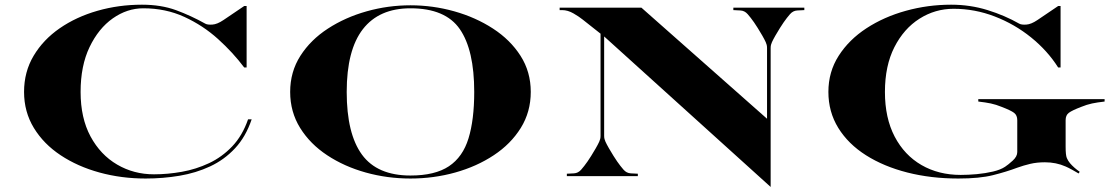

<svg xmlns="http://www.w3.org/2000/svg" viewBox="-20 -732 4621 798"><path d="M995 -707H1005V-451.5H995Q948.5 -513.5 886.2 -569.8Q824 -626 746.2 -661.8Q668.5 -697.5 575.5 -697.5Q508.5 -697.5 449 -655.8Q389.5 -614 352.2 -536.2Q315 -458.5 315 -350Q315 -241.5 356.2 -165Q397.5 -88.5 466.8 -48Q536 -7.5 620 -7.5Q677 -7.5 736 -18Q795 -28.5 848.8 -53.8Q902.5 -79 945 -123.5Q987.5 -168 1011 -236H1026Q1001.5 -163.5 957 -115.8Q912.5 -68 853.5 -40.5Q794.5 -13 726 -1.5Q657.5 10 585 10Q484.5 10 393.5 -15Q302.5 -40 232 -86.8Q161.5 -133.5 120.8 -200.2Q80 -267 80 -350Q80 -433.5 119.8 -500.2Q159.5 -567 228.2 -614.5Q297 -662 385.2 -687.2Q473.5 -712.5 570 -712.5Q649.5 -712.5 711.5 -689.8Q773.5 -667 833.5 -633.5Q842.5 -628.5 862.5 -629.8Q882.5 -631 908.5 -648.5Z M1686 10Q1589.5 10 1500 -15Q1410.5 -40 1339.8 -86.8Q1269 -133.5 1227.5 -200.2Q1186 -267 1186 -350Q1186 -433.5 1228.5 -500Q1271 -566.5 1343 -613.2Q1415 -660 1504 -685Q1593 -710 1686 -710Q1779 -710 1868 -685Q1957 -660 2029 -613.2Q2101 -566.5 2143.5 -500Q2186 -433.5 2186 -350Q2186 -267 2144.5 -200.2Q2103 -133.5 2032.2 -86.8Q1961.5 -40 1872 -15Q1782.5 10 1686 10ZM1686 -697.5Q1555.5 -697.5 1488.2 -610.8Q1421 -524 1421 -350Q1421 -176 1484.5 -89.2Q1548 -2.5 1686 -2.5Q1788 -2.5 1845.8 -41Q1903.5 -79.5 1927.2 -156.8Q1951 -234 1951 -350Q1951 -524 1891.2 -610.8Q1831.5 -697.5 1686 -697.5Z M2365.5 -11.5Q2383 -12.5 2395.5 -26.8Q2408 -41 2422 -61Q2427.5 -69 2437.2 -84.2Q2447 -99.5 2456.2 -115.8Q2465.5 -132 2470.5 -143Q2473 -148.5 2474.5 -154.2Q2476 -160 2476 -167.5V-592L2402 -650.5Q2388 -662 2364 -676Q2340 -690 2316 -690H2306V-700H2646L3168 -238.5V-532.5Q3168 -540 3166.5 -545.8Q3165 -551.5 3162.5 -557Q3157.5 -568 3148.2 -584.2Q3139 -600.5 3129.2 -615.8Q3119.5 -631 3114 -639Q3100 -659 3087.5 -673.2Q3075 -687.5 3057.5 -688.5L3028 -690V-700H3323V-690L3293.5 -688.5Q3276 -687.5 3263.5 -673.2Q3251 -659 3237 -639Q3231.5 -631 3221.8 -615.8Q3212 -600.5 3202.8 -584.2Q3193.5 -568 3188.5 -557Q3186 -551.5 3184.5 -545.8Q3183 -540 3183 -532.5V45L2491 -580.5V-167.5Q2491 -160 2492.5 -154.2Q2494 -148.5 2496.5 -143Q2501.5 -132 2510.8 -115.8Q2520 -99.5 2529.8 -84.2Q2539.5 -69 2545 -61Q2559 -41 2571.5 -26.8Q2584 -12.5 2601.5 -11.5L2631 -10V0H2336V-10Z M4046 -310V-320H4571V-310Q4540.5 -306.5 4519 -302Q4497.5 -297.5 4473 -287.5Q4435.5 -273 4422.2 -263Q4409 -253 4409 -232.5V-122.5Q4409 -87 4414 -75.2Q4419 -63.5 4427 -54Q4435 -44.5 4445.2 -35.5Q4455.5 -26.5 4467.5 -18L4463 -11Q4452.5 -17.5 4436 -26.5Q4419.5 -35.5 4409 -40Q4369.5 -57.5 4323 -57.5Q4289.5 -57.5 4262 -51Q4234.5 -44.5 4208 -35Q4163 -18 4107.2 -4Q4051.5 10 3963 10Q3849.5 10 3751.2 -15Q3653 -40 3579.2 -86.8Q3505.5 -133.5 3464.2 -200.2Q3423 -267 3423 -350Q3423 -433.5 3465.8 -500.2Q3508.5 -567 3581.2 -614.5Q3654 -662 3745.2 -687.2Q3836.5 -712.5 3933 -712.5Q4012.5 -712.5 4084.8 -690Q4157 -667.5 4216.5 -633.5Q4225.5 -628.5 4245.5 -629.8Q4265.5 -631 4291.5 -648.5L4378 -707H4388V-451.5H4378Q4334 -521 4265.8 -576.2Q4197.5 -631.5 4114.5 -663.5Q4031.5 -695.5 3943.5 -695.5Q3866.5 -695.5 3801.5 -654.2Q3736.5 -613 3697.2 -535.8Q3658 -458.5 3658 -350Q3658 -241.5 3698.5 -164.2Q3739 -87 3810 -46Q3881 -5 3973 -5Q4004 -5 4039.8 -8.2Q4075.5 -11.5 4107.2 -19Q4139 -26.5 4157.5 -39Q4170.5 -47.5 4189.2 -64.5Q4208 -81.5 4208 -100V-232.5Q4208 -253 4194.8 -263Q4181.5 -273 4144 -287.5Q4119.5 -297.5 4098 -302Q4076.5 -306.5 4046 -310Z"/></svg>

Font: Engraving CC
Style: Bold
Weight: 700
Designer: indestructible type*
Foundry: Cowboy Collective
Version: Version 1.000